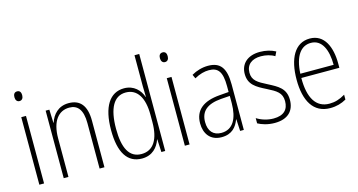

<svg xmlns="http://www.w3.org/2000/svg" viewBox="-81 -1101 2711 1453"><g transform="rotate(-15 1275.0 -375.0)"><path d="M99 -726C76 -726 68 -709 68 -688C68 -667 78 -650 98 -650C119 -650 129 -666 129 -689C129 -709 121 -726 99 -726ZM116 -529H79V0H116Z M452 -539C369 -539 324 -484 305 -425H303L299 -529H270V0H307V-302C307 -439 365 -505 448 -505C513 -505 551 -461 551 -356V0H589V-365C589 -485 540 -539 452 -539Z M882 10C965 10 1009 -44 1028 -100H1030L1035 0H1065V-760H1028V-517C1028 -491 1029 -463 1030 -433H1028C1010 -488 963 -539 886 -539C774 -539 710 -441 710 -258C710 -83 768 10 882 10ZM887 -24C791 -24 749 -107 749 -258C749 -420 798 -505 890 -505C981 -505 1028 -426 1028 -294V-236C1028 -104 982 -24 887 -24Z M1239 -726C1216 -726 1208 -709 1208 -688C1208 -667 1218 -650 1238 -650C1259 -650 1269 -666 1269 -689C1269 -709 1261 -726 1239 -726ZM1256 -529H1219V0H1256Z M1544 -539C1499 -539 1453 -526 1414 -503L1428 -472C1470 -496 1508 -505 1542 -505C1613 -505 1644 -466 1644 -353V-307L1571 -301C1445 -291 1374 -238 1374 -133C1374 -54 1416 10 1506 10C1588 10 1625 -38 1645 -92H1647L1652 0H1681V-357C1681 -486 1639 -539 1544 -539ZM1574 -271 1645 -276V-218C1644 -101 1604 -22 1512 -22C1449 -22 1413 -62 1413 -133C1413 -219 1467 -262 1574 -271Z M2077 -130C2077 -220 2018 -249 1945 -287C1874 -323 1834 -346 1834 -407C1834 -471 1879 -505 1949 -505C1987 -505 2028 -495 2056 -477L2072 -510C2039 -528 1997 -539 1950 -539C1851 -539 1797 -484 1797 -407C1797 -323 1853 -292 1929 -254C1998 -219 2039 -196 2039 -130C2039 -64 2002 -25 1922 -25C1874 -25 1827 -40 1791 -63V-22C1820 -6 1866 10 1922 10C2025 10 2077 -44 2077 -130Z M2341 -539C2223 -539 2165 -427 2165 -263C2165 -98 2225 10 2357 10C2406 10 2446 -2 2483 -23V-61C2439 -35 2403 -24 2359 -24C2255 -24 2202 -110 2203 -267H2501V-300C2501 -428 2456 -539 2341 -539ZM2341 -505C2428 -505 2465 -415 2465 -300H2204C2211 -437 2262 -505 2341 -505Z"/></g></svg>

Font: Noto Sans Gujarati Condensed ExtraLight
Style: Regular
Weight: 200
Width: 3
Designer: Jelle Bosma - Monotype Design Team, Universal Thirst
Foundry: Monotype Imaging Inc.
Version: Version 2.106